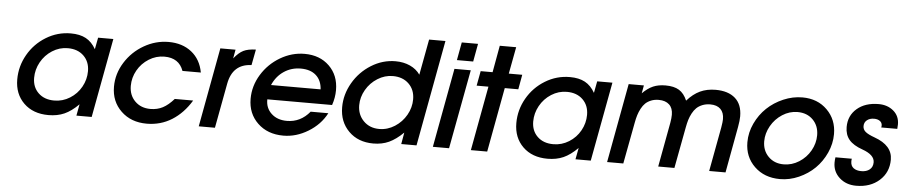

<svg xmlns="http://www.w3.org/2000/svg" viewBox="-43 -1029 6277 1332"><g transform="rotate(5 3096.0 -363.0)"><path d="M508.8 0 523.9 -80.1Q473.6 -29.8 425.3 -8.3Q377 13.2 314.9 13.2Q207.5 13.2 142.8 -50Q78.1 -113.3 78.1 -214.8Q78.1 -306.6 124 -387.2Q169.9 -467.8 249.3 -516.4Q328.6 -564.9 420.9 -564.9Q484.4 -564.9 526.4 -542.2Q568.4 -519.5 596.2 -470.2L611.8 -551.8H717.8L615.2 0ZM193.8 -235.8Q193.8 -170.9 235.4 -130.9Q276.9 -90.8 346.2 -90.8Q404.8 -90.8 454.8 -122.1Q504.9 -153.3 533.4 -204.6Q562 -255.9 562 -314Q562 -379.4 520.3 -420.2Q478.5 -460.9 409.2 -460.9Q351.1 -460.9 301 -429Q251 -397 222.4 -345.2Q193.8 -293.5 193.8 -235.8Z M1178.7 -174.8H1306.6Q1252.4 -85 1174.1 -35.9Q1095.7 13.2 999 13.2Q889.6 13.2 820.3 -53.5Q751 -120.1 751 -223.1Q751 -313 800.5 -392.3Q850.1 -471.7 931.2 -518.3Q1012.2 -564.9 1102.1 -564.9Q1198.2 -564.9 1262.2 -514.2Q1326.2 -463.4 1342.8 -373H1214.8Q1183.6 -460.9 1082 -460.9Q1024.4 -460.9 974.4 -429.7Q924.3 -398.4 895.5 -347.4Q866.7 -296.4 866.7 -238.8Q866.7 -173.8 908.2 -132.3Q949.7 -90.8 1016.1 -90.8Q1063.5 -90.8 1101.6 -110.6Q1139.6 -130.4 1178.7 -174.8Z M1360.8 0 1462.9 -551.8H1568.8L1557.6 -490.2Q1590.8 -531.7 1622.8 -547.6Q1654.8 -563.5 1709.5 -564.9L1688.5 -455.1Q1557.6 -450.7 1531.7 -312L1473.6 0Z M2125.5 -168.9H2248.5Q2206.1 -87.9 2123 -37.4Q2040 13.2 1950.7 13.2Q1840.3 13.2 1771.5 -53Q1702.6 -119.1 1702.6 -222.2Q1702.6 -311.5 1751.2 -390.9Q1799.8 -470.2 1880.1 -517.6Q1960.4 -564.9 2049.3 -564.9Q2155.3 -564.9 2221.4 -500.5Q2287.6 -436 2287.6 -333Q2287.6 -280.3 2269.5 -228H1818.4Q1816.9 -167.5 1858.2 -129.2Q1899.4 -90.8 1966.3 -90.8Q2061 -90.8 2125.5 -168.9ZM1835.4 -329.1H2180.7Q2176.8 -391.6 2137.9 -426.3Q2099.1 -460.9 2031.7 -460.9Q1966.3 -460.9 1914.3 -426Q1862.3 -391.1 1835.4 -329.1Z M2340.3 -219.2Q2340.3 -308.1 2387 -388.9Q2433.6 -469.7 2512.9 -519.3Q2592.3 -568.8 2682.1 -568.8Q2738.3 -568.8 2783.2 -548.3Q2828.1 -527.8 2854 -490.2L2900.4 -738.8H3014.2L2877.4 0H2771L2785.2 -81.1Q2734.4 -31.2 2686 -9Q2637.7 13.2 2577.1 13.2Q2471.2 13.2 2405.8 -52Q2340.3 -117.2 2340.3 -219.2ZM2457 -243.2Q2457 -177.2 2499.8 -134Q2542.5 -90.8 2609.4 -90.8Q2667 -90.8 2717.3 -123Q2767.6 -155.3 2796.9 -207Q2826.2 -258.8 2826.2 -315.9Q2826.2 -382.3 2783.9 -423.6Q2741.7 -464.8 2672.4 -464.8Q2616.2 -464.8 2566.2 -433.3Q2516.1 -401.9 2486.6 -350.6Q2457 -299.3 2457 -243.2Z M2991.2 0 3093.3 -551.8H3207L3104 0ZM3105 -613.8 3127.9 -738.8H3241.2L3218.3 -613.8Z M3255.9 0 3338.9 -449.2H3256.8L3275.9 -551.8H3358.9L3392.6 -738.8H3506.8L3471.7 -551.8H3565.4L3546.9 -449.2H3452.6L3369.6 0Z M3984.4 0 3999.5 -80.1Q3949.2 -29.8 3900.9 -8.3Q3852.5 13.2 3790.5 13.2Q3683.1 13.2 3618.4 -50Q3553.7 -113.3 3553.7 -214.8Q3553.7 -306.6 3599.6 -387.2Q3645.5 -467.8 3724.9 -516.4Q3804.2 -564.9 3896.5 -564.9Q3960 -564.9 4002 -542.2Q4043.9 -519.5 4071.8 -470.2L4087.4 -551.8H4193.4L4090.8 0ZM3669.4 -235.8Q3669.4 -170.9 3710.9 -130.9Q3752.4 -90.8 3821.8 -90.8Q3880.4 -90.8 3930.4 -122.1Q3980.5 -153.3 4009 -204.6Q4037.6 -255.9 4037.6 -314Q4037.6 -379.4 3995.8 -420.2Q3954.1 -460.9 3884.8 -460.9Q3826.7 -460.9 3776.6 -429Q3726.6 -397 3698 -345.2Q3669.4 -293.5 3669.4 -235.8Z M4204.6 0 4306.6 -551.8H4412.6L4402.3 -496.1Q4439.5 -533.2 4476.3 -549.1Q4513.2 -564.9 4562.5 -564.9Q4622.1 -564.9 4657.2 -543.2Q4692.4 -521.5 4713.4 -472.2Q4755.9 -520.5 4803.5 -542.7Q4851.1 -564.9 4911.6 -564.9Q4999 -564.9 5047.9 -522Q5096.7 -479 5096.7 -396Q5096.7 -367.2 5088.4 -321.8L5029.3 0H4915.5L4972.7 -308.1Q4979.5 -348.1 4979.5 -366.2Q4979.5 -412.1 4954.6 -436.5Q4929.7 -460.9 4883.3 -460.9Q4853 -460.9 4828.4 -450.9Q4803.7 -440.9 4787.6 -425.3Q4771.5 -409.7 4759 -386.2Q4746.6 -362.8 4739.7 -339.8Q4732.9 -316.9 4727.5 -288.1L4673.3 0H4560.5L4617.7 -309.1Q4623.5 -341.8 4623.5 -366.2Q4623.5 -412.1 4597.4 -436.5Q4571.3 -460.9 4524.4 -460.9Q4495.1 -460.9 4471.4 -451.4Q4447.8 -441.9 4431.9 -426.8Q4416 -411.6 4403.8 -388.4Q4391.6 -365.2 4384.3 -341.6Q4377 -317.9 4371.6 -288.1L4317.4 0Z M5162.1 -222.2Q5162.1 -290 5191.9 -353.5Q5221.7 -417 5270.3 -463.1Q5318.8 -509.3 5383.8 -537.1Q5448.7 -564.9 5516.1 -564.9Q5621.6 -564.9 5688.7 -498Q5755.9 -431.2 5755.9 -330.1Q5755.9 -263.2 5727.1 -199.7Q5698.2 -136.2 5651.1 -89.8Q5604 -43.5 5540 -15.1Q5476.1 13.2 5409.2 13.2Q5300.3 13.2 5231.2 -53.5Q5162.1 -120.1 5162.1 -222.2ZM5277.8 -238.8Q5277.8 -174.3 5319.1 -132.6Q5360.4 -90.8 5425.8 -90.8Q5482.9 -90.8 5532.7 -122.3Q5582.5 -153.8 5611.3 -204.8Q5640.1 -255.9 5640.1 -312Q5640.1 -377.4 5598.9 -419.2Q5557.6 -460.9 5491.2 -460.9Q5435.1 -460.9 5385.5 -429Q5335.9 -397 5306.9 -345.5Q5277.8 -293.9 5277.8 -238.8Z M5779.8 -170.9H5894Q5892.1 -165 5892.1 -152.8Q5892.1 -121.1 5912.6 -106Q5933.1 -90.8 5966.8 -90.8Q6002.4 -90.8 6024.7 -108.6Q6046.9 -126.5 6046.9 -159.2Q6046.9 -210.9 5961.9 -241.2Q5897.5 -263.7 5868.2 -298.6Q5838.9 -333.5 5838.9 -387.2Q5838.9 -466.3 5896 -515.6Q5953.1 -564.9 6046.9 -564.9Q6108.4 -564.9 6150.1 -529.8Q6191.9 -494.6 6191.9 -436Q6191.9 -427.2 6189.9 -404.8H6078.1Q6080.1 -410.6 6080.1 -418Q6080.1 -438.5 6064.2 -449.7Q6048.3 -460.9 6023.9 -460.9Q5993.7 -460.9 5974.4 -445.3Q5955.1 -429.7 5955.1 -403.8Q5955.1 -379.9 5974.1 -364Q5993.2 -348.1 6038.1 -332Q6164.1 -287.1 6164.1 -188Q6164.1 -99.1 6101.3 -43Q6038.6 13.2 5939.9 13.2Q5869.6 13.2 5823.2 -28.8Q5776.9 -70.8 5776.9 -133.8Q5776.9 -151.4 5779.8 -170.9Z"/></g></svg>

Font: Involve SemiBold Oblique
Style: Italic
Weight: 600
Italic angle: -10.5°
Designer: Stefan Peev
Foundry: Context Ltd.
Version: Version 1.001